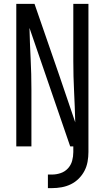

<svg xmlns="http://www.w3.org/2000/svg" viewBox="-20 -755 540 990"><path d="M227 215V145H248Q271 145 293 137.5Q315 130 330.5 113Q346 96 352 74Q358 52 358 29V0H342L132 -611Q134 -531 138 -452Q142 -373 142 -294V0H64V-735H158L284 -371L368 -124Q366 -204 362 -283Q358 -362 358 -441V-735H436V29Q436 54 431.5 79Q427 104 415.5 126Q404 148 386 166Q368 184 345.5 195Q323 206 298 210.5Q273 215 248 215Z"/></svg>

Font: Iosevka Term Curly
Style: Regular
Weight: 400
Designer: Belleve Invis
Foundry: Belleve Invis
Version: Version 32.3.0